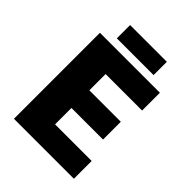

<svg xmlns="http://www.w3.org/2000/svg" viewBox="-229 -933 1053 1053"><g transform="rotate(45 297.5 -407.0)"><path d="M68 0V-667H533V-529H250V-403H494V-265H249V-138H533V0ZM155 -711V-814H440V-711Z"/></g></svg>

Font: Maven Pro ExtraBold
Style: Regular
Weight: 800
Designer: Joe Prince
Foundry: Joe Prince
Version: Version 2.100